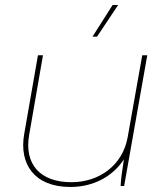

<svg xmlns="http://www.w3.org/2000/svg" viewBox="-20 -740 655 764"><path d="M260 4C352 4 429 -38 473 -106C466 -61 461 -26 460 0H474L566 -520H546L488 -194C468 -82 375 -15 264 -15C138 -15 76 -88 96 -203L151 -520H131L76 -205C56 -88 116 4 260 4ZM366 -594 450 -720H428L348 -594Z"/></svg>

Font: Fixel Display Thin
Style: Italic
Weight: 100
Italic angle: -10°
Designer: AlfaBravo + MacPaw
Foundry: Kyrylo Tkachov, Marchela Mozhyna, Serhii Makarenko, Maria Weinstein, Zakhar Kryvoshyya
Version: Version 1.210;Glyphs 3.2 (3217)